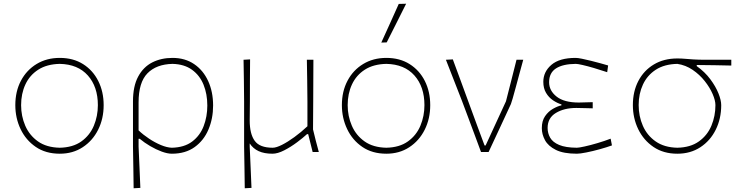

<svg xmlns="http://www.w3.org/2000/svg" viewBox="-20 -814 3968 1028"><path d="M300 9Q225 9 171.8 -27.2Q118.5 -63.5 90.2 -122.8Q62 -182 62 -251Q62 -325 92.2 -382Q122.5 -439 176.2 -471.5Q230 -504 300 -504Q372 -504 424.8 -470.8Q477.5 -437.5 506.2 -380.2Q535 -323 535 -251Q535 -178.5 505.5 -119.5Q476 -60.5 423 -25.8Q370 9 300 9ZM300 -23Q370.5 -24.5 415.8 -57Q461 -89.5 482.5 -141Q504 -192.5 504 -251Q504 -349.5 450.5 -409.8Q397 -470 300 -472Q231 -470.5 185 -441Q139 -411.5 116 -362Q93 -312.5 93 -251Q93 -192.5 115.2 -141Q137.5 -89.5 183.2 -57Q229 -24.5 300 -23Z M695.5 194Q695 141.5 694 88.2Q693 35 692 -29V-271Q692 -352.5 719.8 -404Q747.5 -455.5 795.2 -479.8Q843 -504 903.5 -504Q970.5 -504 1019.2 -471Q1068 -438 1094.5 -380.2Q1121 -322.5 1121 -249Q1121 -179.5 1096.2 -120.8Q1071.5 -62 1022.2 -26.5Q973 9 900 9Q877 9 846.2 -2.2Q815.5 -13.5 784.2 -31.8Q753 -50 728 -71H722V-29Q724.5 32 727 84.8Q729.5 137.5 731.5 192ZM900 -23Q967 -24.5 1009 -56.2Q1051 -88 1070.5 -139Q1090 -190 1090 -249Q1090 -310.5 1069.8 -360.5Q1049.5 -410.5 1008 -440.5Q966.5 -470.5 903.5 -472Q817 -470 769.5 -421.5Q722 -373 722 -265.5V-116Q746.5 -92.5 777.8 -71.8Q809 -51 841.2 -37.5Q873.5 -24 900 -23Z M1290.5 194Q1290 141.5 1289 88.2Q1288 35 1287 -29V-271Q1286.5 -332.5 1285.8 -385.2Q1285 -438 1284 -494L1319 -496Q1318.5 -440 1318.2 -386Q1318 -332 1318 -271L1317 -169Q1317 -97 1343.8 -60Q1370.5 -23 1440 -23Q1459 -23 1489.8 -38.5Q1520.5 -54 1556.2 -80Q1592 -106 1626 -138V-271Q1625.5 -332.5 1624.8 -385.2Q1624 -438 1623 -494H1658Q1658 -438 1657.5 -385Q1657 -332 1657 -271L1656 -121Q1663.5 -89.5 1670.5 -62Q1677.5 -34.5 1687 0H1654L1630 -96H1624Q1603.5 -77 1570.5 -52.2Q1537.5 -27.5 1502 -9.2Q1466.5 9 1439 9Q1394.5 9 1364.8 -4.8Q1335 -18.5 1317 -46V-29Q1319.5 32 1322 84.8Q1324.5 137.5 1326.5 192Z M2048.5 9Q1973.5 9 1920.2 -27.2Q1867 -63.5 1838.8 -122.8Q1810.5 -182 1810.5 -251Q1810.5 -325 1840.8 -382Q1871 -439 1924.8 -471.5Q1978.5 -504 2048.5 -504Q2120.5 -504 2173.2 -470.8Q2226 -437.5 2254.8 -380.2Q2283.5 -323 2283.5 -251Q2283.5 -178.5 2254 -119.5Q2224.5 -60.5 2171.5 -25.8Q2118.5 9 2048.5 9ZM2048.5 -23Q2119 -24.5 2164.2 -57Q2209.5 -89.5 2231 -141Q2252.5 -192.5 2252.5 -251Q2252.5 -349.5 2199 -409.8Q2145.5 -470 2048.5 -472Q1979.5 -470.5 1933.5 -441Q1887.5 -411.5 1864.5 -362Q1841.5 -312.5 1841.5 -251Q1841.5 -192.5 1863.8 -141Q1886 -89.5 1931.8 -57Q1977.5 -24.5 2048.5 -23ZM2021.5 -586Q2045 -637.5 2068.5 -689.5Q2092 -741.5 2115 -793L2154.5 -794Q2128.5 -742 2102.5 -690.2Q2076.5 -638.5 2050.5 -587Z M2555.5 0Q2538.5 -46.5 2520.5 -94.5Q2502.5 -142.5 2486 -187L2453 -275Q2432 -328.5 2410.2 -384.5Q2388.5 -440.5 2367.5 -494L2404.5 -496Q2423.5 -445.5 2445.8 -384.2Q2468 -323 2491.5 -259.5Q2515 -196 2536.5 -137L2574.5 -35H2580L2689 -271.5Q2703 -326 2717.2 -382Q2731.5 -438 2745.5 -494H2781.5Q2773.5 -465 2763 -426.2Q2752.5 -387.5 2742.5 -350.2Q2732.5 -313 2725 -287Q2717.5 -261 2715.5 -257Q2685.5 -192.5 2655.8 -128.2Q2626 -64 2596 0Z M3069 9Q2997 9 2956 -11.5Q2915 -32 2898 -63.5Q2881 -95 2881 -128Q2881 -167 2898.5 -192.2Q2916 -217.5 2940.8 -231.5Q2965.5 -245.5 2986 -250V-255Q2963 -262 2940.5 -277.2Q2918 -292.5 2903.5 -317Q2889 -341.5 2889 -376Q2889 -429.5 2932.2 -466.8Q2975.5 -504 3062 -504Q3073.5 -504 3095.8 -499.5Q3118 -495 3144.2 -488.5Q3170.5 -482 3195 -475.2Q3219.5 -468.5 3236 -463.5L3231 -427.5Q3195 -439.5 3160.2 -449.8Q3125.5 -460 3099.2 -466Q3073 -472 3063 -472Q2994 -471.5 2957 -447.8Q2920 -424 2920 -373.5Q2920 -328.5 2960.2 -296.8Q3000.5 -265 3079 -265Q3096.5 -265.5 3116.2 -266Q3136 -266.5 3153.5 -267V-234Q3132.5 -234.5 3113.8 -235Q3095 -235.5 3065.5 -236Q3000.5 -236 2956.2 -209.2Q2912 -182.5 2912 -129Q2912 -100.5 2925.8 -76.5Q2939.5 -52.5 2973.8 -38Q3008 -23.5 3068.5 -23Q3079.5 -23 3110.2 -29.8Q3141 -36.5 3179 -47.8Q3217 -59 3249.5 -71.5L3256.5 -35.5Q3229 -25.5 3191.2 -15Q3153.5 -4.5 3119.5 2.2Q3085.5 9 3069 9Z M3606.5 9Q3532.5 9 3479.2 -27Q3426 -63 3397.2 -122.2Q3368.5 -181.5 3368.5 -251.5Q3368.5 -324.5 3398 -380.8Q3427.5 -437 3481 -469Q3534.5 -501 3606.5 -501Q3629.5 -501 3648 -499.2Q3666.5 -497.5 3692.8 -495.8Q3719 -494 3764.5 -494H3895.5V-463Q3853.5 -464 3808 -464.8Q3762.5 -465.5 3710.5 -466V-460Q3754 -429 3783 -390Q3812 -351 3826.8 -314Q3841.5 -277 3841.5 -251Q3841.5 -178.5 3812.2 -119.5Q3783 -60.5 3730 -25.8Q3677 9 3606.5 9ZM3606.5 -23Q3677 -24.5 3722.2 -57Q3767.5 -89.5 3789 -141Q3810.5 -192.5 3810.5 -251Q3810.5 -276 3795.5 -310.8Q3780.5 -345.5 3753.2 -380Q3726 -414.5 3688.5 -440Q3651 -465.5 3606.5 -472Q3537.5 -470.5 3491.5 -440.8Q3445.5 -411 3422.5 -361.5Q3399.5 -312 3399.5 -251.5Q3399.5 -192 3422 -140.5Q3444.5 -89 3490.5 -56.8Q3536.5 -24.5 3606.5 -23Z"/></svg>

Font: Commissioner Loud Thin
Style: Regular
Weight: 100
Designer: Kostas Bartsokas
Foundry: Kostas Bartsokas
Version: Version 1.000; ttfautohint (v1.8.3)